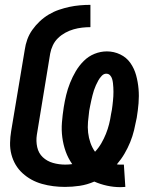

<svg xmlns="http://www.w3.org/2000/svg" viewBox="-20 -763 640 792"><path d="M477 9Q449 9 421.5 3Q394 -3 369 -14Q339 -1 308.5 3.5Q278 8 248 8Q224 8 200 5Q176 2 153 -4.5Q130 -11 110 -22Q90 -33 73 -48.5Q56 -64 44.5 -83.5Q33 -103 27 -126Q21 -149 21.5 -173.5Q22 -198 26 -222L82 -557Q85 -579 92.5 -600Q100 -621 113.5 -640Q127 -659 144 -675Q161 -691 181 -703Q201 -715 223 -722.5Q245 -730 266 -734.5Q287 -739 309 -741Q331 -743 353 -743V-651Q336 -651 318.5 -649Q301 -647 283.5 -642Q266 -637 249.5 -628Q233 -619 219.5 -606Q206 -593 198 -576Q190 -559 187 -542L132 -207Q128 -181 133.5 -156Q139 -131 156.5 -114.5Q174 -98 198.5 -91Q223 -84 249 -84Q256 -84 263.5 -84.5Q271 -85 278 -86Q261 -110 251 -138Q241 -166 237 -196.5Q233 -227 235.5 -258Q238 -289 243 -321Q247 -346 253 -371Q259 -396 269 -421Q279 -446 292.5 -469Q306 -492 325.5 -511.5Q345 -531 370 -541Q395 -551 421 -551Q450 -551 476 -538.5Q502 -526 518 -503Q534 -480 541.5 -452.5Q549 -425 551.5 -396Q554 -367 551.5 -337Q549 -307 544 -277Q539 -251 533 -226Q527 -201 517 -176.5Q507 -152 493.5 -129Q480 -106 462 -85Q467 -84 471.5 -84Q476 -84 480 -84Q483 -84 485.5 -84Q488 -84 491 -84L497 8Q492 8 487 8.5Q482 9 477 9ZM372 -137Q387 -153 398 -172Q409 -191 417 -211Q425 -231 430 -251Q435 -271 438 -292Q440 -301 441.5 -310Q443 -319 444 -328.5Q445 -338 446 -347Q447 -356 447.5 -365.5Q448 -375 448 -384Q448 -393 447.5 -402Q447 -411 446 -420Q445 -429 442.5 -437.5Q440 -446 434 -452.5Q428 -459 418 -459Q408 -459 399.5 -450Q391 -441 385.5 -431Q380 -421 375.5 -411Q371 -401 367.5 -390.5Q364 -380 361.5 -369.5Q359 -359 356.5 -348.5Q354 -338 352 -327Q350 -316 348 -306Q345 -283 343 -260.5Q341 -238 343.5 -216Q346 -194 353 -174Q360 -154 372 -137Z"/></svg>

Font: Iosevka Curly Slab SmBdExObl
Style: Regular
Weight: 600
Width: 7
Italic angle: -9°
Monospace: yes
Designer: Belleve Invis
Foundry: Belleve Invis
Version: Version 11.1.0; ttfautohint (v1.8.3)